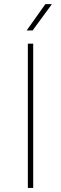

<svg xmlns="http://www.w3.org/2000/svg" viewBox="-20 -926 301 946"><path d="M143.6 0H117.2V-710.9H143.6ZM203.6 -905.8H235.8L140.6 -775.9H111.3Z"/></svg>

Font: Roboto Thin
Style: Regular
Weight: 250
Designer: Google
Version: Version 2.134; 2016